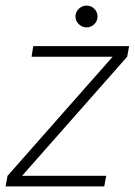

<svg xmlns="http://www.w3.org/2000/svg" viewBox="-28 -667 482 687"><path d="M-8 0 -1 -38 375 -464H85L91 -502H434L427 -464L51 -38H352L345 0ZM282 -569Q266 -569 254 -580.5Q242 -592 242 -608Q242 -624 254 -635.5Q266 -647 282 -647Q298 -647 309.5 -635.5Q321 -624 321 -608Q321 -592 309.5 -580.5Q298 -569 282 -569Z"/></svg>

Font: DM Sans 16pt ExtraLight
Style: Italic
Weight: 250
Italic angle: -10°
Version: Version 4.004;gftools[0.9.30]